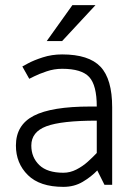

<svg xmlns="http://www.w3.org/2000/svg" viewBox="-20 -720 532 748"><path d="M102 -153Q102 -107 133 -77Q164 -47 227 -47Q253 -47 277.5 -59.5Q302 -72 322 -90Q342 -108 357 -124V-250Q219 -250 160.5 -228Q102 -206 102 -153ZM227 8Q135 8 88.5 -38Q42 -84 42 -153Q42 -233 111.5 -269Q181 -305 332 -305H357Q357 -388 327.5 -420Q298 -452 222 -452Q191 -452 161.5 -442Q132 -432 113 -422.5Q94 -413 94 -413L67 -461Q67 -461 89 -473Q111 -485 146.5 -496.5Q182 -508 222 -508Q326 -508 371.5 -460Q417 -412 417 -302V0H387L359 -56Q335 -31 302 -11.5Q269 8 227 8ZM352 -700 222 -560H162L262 -700Z"/></svg>

Font: Epunda Sans Light
Style: Regular
Weight: 300
Designer: Simon Atzbach
Foundry: typofactur
Version: Version 2.204; ttfautohint (v1.8.4.7-5d5b)